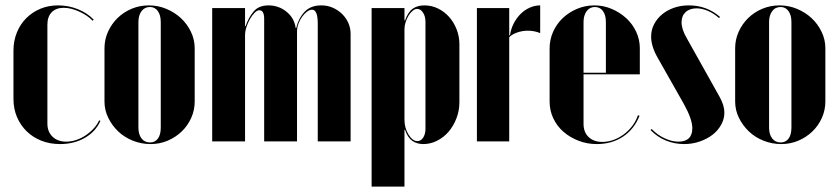

<svg xmlns="http://www.w3.org/2000/svg" viewBox="-20 -525 3115 713"><path d="M30 -337Q30 -373 42.5 -404Q55 -435 77.5 -457.5Q100 -480 130 -492.5Q160 -505 196 -505Q234 -505 269 -491Q304 -477 328 -452L324 -448Q305 -468 274 -482Q243 -496 217 -496Q188 -496 172 -479.5Q156 -463 156 -434V-66Q156 -36 175 -17.5Q194 1 226 1Q244 1 262.5 -5Q281 -11 297.5 -22Q314 -33 327.5 -47.5Q341 -62 348 -78L353 -76Q335 -36 295 -13Q255 10 203 10Q165 10 133.5 -2.5Q102 -15 79 -37.5Q56 -60 43 -90.5Q30 -121 30 -158Z M533 -505Q567 -505 598 -492Q629 -479 652 -457.5Q675 -436 689 -407Q703 -378 703 -346V-148Q703 -116 690 -87Q677 -58 654.5 -36.5Q632 -15 602.5 -2.5Q573 10 539 10Q505 10 473.5 -2.5Q442 -15 419 -37Q396 -59 382 -87.5Q368 -116 368 -148V-346Q368 -378 381 -407Q394 -436 416.5 -458Q439 -480 469 -492.5Q499 -505 533 -505ZM537 -499Q517 -499 505.5 -483.5Q494 -468 494 -443V-51Q494 -26 505.5 -11Q517 4 537 4Q556 4 566.5 -10.5Q577 -25 577 -51V-443Q577 -469 566 -484Q555 -499 537 -499Z M1080 -421Q1088 -456 1110.5 -480.5Q1133 -505 1173 -505Q1196 -505 1215.5 -496.5Q1235 -488 1250 -473.5Q1265 -459 1273.5 -440Q1282 -421 1282 -399V0H1160V-437Q1160 -489 1139 -489Q1130 -489 1120.5 -482Q1111 -475 1102.5 -463.5Q1094 -452 1088.5 -437.5Q1083 -423 1083 -407V0H961V-455Q961 -487 943 -487Q935 -487 926 -478Q917 -469 909 -455.5Q901 -442 895.5 -425.5Q890 -409 890 -394V0H768V-495H890V-428H892Q903 -460 922 -482.5Q941 -505 977 -505Q1015 -505 1044 -481.5Q1073 -458 1078 -421Z M1360 -495H1482V-449H1484Q1495 -480 1512.5 -492.5Q1530 -505 1556 -505Q1583 -505 1606.5 -493.5Q1630 -482 1647.5 -462.5Q1665 -443 1675.5 -416.5Q1686 -390 1686 -361V-145Q1686 -114 1675 -85.5Q1664 -57 1646 -36Q1628 -15 1603.5 -2.5Q1579 10 1552 10Q1528 10 1511 -2Q1494 -14 1484 -43H1482V168H1360ZM1482 -80Q1482 -50 1497 -25.5Q1512 -1 1530 -1Q1543 -1 1551.5 -14Q1560 -27 1560 -47V-444Q1560 -464 1551 -478Q1542 -492 1529 -492Q1521 -492 1512.5 -485Q1504 -478 1497.5 -467.5Q1491 -457 1486.5 -443.5Q1482 -430 1482 -417Z M1871 -495V-394H1874Q1877 -417 1887.5 -437.5Q1898 -458 1913 -473Q1928 -488 1947 -496.5Q1966 -505 1986 -505V-402Q1965 -411 1940 -411Q1920 -411 1901 -404.5Q1882 -398 1871 -387V0H1751V-495Z M2021 -345Q2021 -378 2034 -407Q2047 -436 2069.5 -457.5Q2092 -479 2122.5 -492Q2153 -505 2187 -505Q2221 -505 2251.5 -492Q2282 -479 2305.5 -457.5Q2329 -436 2342.5 -407Q2356 -378 2356 -346V-249H2147V-65Q2147 -34 2166 -16Q2185 2 2217 2Q2238 2 2258.5 -5.5Q2279 -13 2297 -26.5Q2315 -40 2328.5 -58Q2342 -76 2349 -97L2355 -95Q2335 -45 2293.5 -17.5Q2252 10 2196 10Q2160 10 2128 -2.5Q2096 -15 2072 -36Q2048 -57 2034.5 -86Q2021 -115 2021 -148ZM2230 -255V-443Q2230 -469 2219 -484Q2208 -499 2189 -499Q2170 -499 2158.5 -483.5Q2147 -468 2147 -443V-255Z M2650 -458Q2631 -475 2609 -484.5Q2587 -494 2567 -494Q2541 -494 2526 -480Q2511 -466 2511 -442Q2511 -416 2531 -382L2653 -164Q2670 -133 2670 -107Q2670 -83 2658 -61.5Q2646 -40 2626 -24.5Q2606 -9 2578.5 0.5Q2551 10 2521 10Q2485 10 2453 -3Q2421 -16 2396 -42L2400 -46Q2421 -24 2448 -11.5Q2475 1 2499 1Q2551 1 2551 -49Q2551 -82 2520 -138L2422 -311Q2398 -353 2398 -389Q2398 -414 2409 -435Q2420 -456 2438.5 -471.5Q2457 -487 2482.5 -496Q2508 -505 2538 -505Q2605 -505 2654 -462Z M2875 -505Q2909 -505 2940 -492Q2971 -479 2994 -457.5Q3017 -436 3031 -407Q3045 -378 3045 -346V-148Q3045 -116 3032 -87Q3019 -58 2996.5 -36.5Q2974 -15 2944.5 -2.5Q2915 10 2881 10Q2847 10 2815.5 -2.5Q2784 -15 2761 -37Q2738 -59 2724 -87.5Q2710 -116 2710 -148V-346Q2710 -378 2723 -407Q2736 -436 2758.5 -458Q2781 -480 2811 -492.5Q2841 -505 2875 -505ZM2879 -499Q2859 -499 2847.5 -483.5Q2836 -468 2836 -443V-51Q2836 -26 2847.5 -11Q2859 4 2879 4Q2898 4 2908.5 -10.5Q2919 -25 2919 -51V-443Q2919 -469 2908 -484Q2897 -499 2879 -499Z"/></svg>

Font: Moniqa Black Display
Style: Regular
Weight: 900
Designer: Rajesh Rajput
Foundry: Rajesh Rajput
Version: Version 1.000